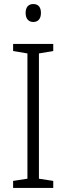

<svg xmlns="http://www.w3.org/2000/svg" viewBox="-20 -932 329 952"><path d="M145 -912C120 -912 107 -895 107 -868C107 -840 121 -823 145 -823C170 -823 183 -840 183 -868C183 -895 171 -912 145 -912ZM244 0V-35L173 -46V-667L244 -679V-714H45V-679L116 -667V-46L45 -35V0Z"/></svg>

Font: Noto Sans Gujarati UI SemiCondensed Light
Style: Regular
Weight: 300
Width: 4
Designer: Jelle Bosma - Monotype Design Team, Universal Thirst
Foundry: Monotype Imaging Inc.
Version: Version 2.106